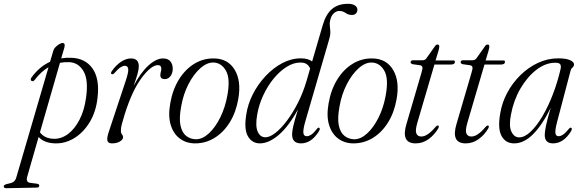

<svg xmlns="http://www.w3.org/2000/svg" viewBox="-124 -744 3049 1007"><path d="M59 -326Q50 -314.5 41.5 -319.5Q32 -326.5 43 -340Q83 -394.5 138.5 -420L155.5 -477.5Q159.5 -492.5 176.8 -505.5Q194 -518.5 204 -518.5Q220 -518.5 213.5 -494L197 -438Q222.5 -442 250 -441Q324 -438.5 361.8 -384Q399.5 -329.5 387.5 -230.5Q379.5 -158.5 347 -104.2Q314.5 -50 267 -20.5Q219.5 9 167 8Q108.5 7 78.5 -25.5L18.5 183.5Q10.5 211.5 34.5 215L70 219.5Q82 221.5 82 229.5Q82 240 68 240L-88 243Q-104.5 243.5 -104.5 233.5Q-104.5 226 -89.5 221.5Q-64 217 -53.5 209.8Q-43 202.5 -38.5 186.5L130.5 -391.5Q90.5 -368 59 -326ZM158.5 -16Q197.5 -15 232.8 -41.2Q268 -67.5 293.2 -116.5Q318.5 -165.5 327.5 -232.5Q340.5 -326 313.8 -371Q287 -416 239 -418Q214 -419 190.5 -414.5L85.5 -50Q110 -17 158.5 -16Z M463 -355Q454 -357.5 462 -370.5Q483.5 -401.5 510 -419.5Q536.5 -437.5 563 -437.5Q604 -437.5 604 -396.5Q604 -380.5 597.8 -358Q591.5 -335.5 577 -293.5Q613.5 -363 654.2 -400.2Q695 -437.5 731.5 -437.5Q756.5 -437.5 769.5 -422.2Q782.5 -407 782 -381Q781 -357.5 769 -343.2Q757 -329 740.5 -329Q717 -329 717 -350Q717 -359 719.5 -366.8Q722 -374.5 722 -384Q722 -402.5 704 -402.5Q669.5 -402.5 619.8 -336.8Q570 -271 530 -144.5Q519.5 -110.5 514.8 -92.2Q510 -74 510 -60.5Q510 -45 515.8 -39Q521.5 -33 521.5 -24.5Q521.5 -11.5 504.5 -1.8Q487.5 8 463.5 8Q442 8 439 -7.5Q436 -23 448.5 -58.5L535.5 -320.5Q550.5 -365.5 548.5 -382.2Q546.5 -399 530.5 -399Q520.5 -399 507.5 -390.5Q494.5 -382 474.5 -359Q467.5 -352.5 463 -355Z M1000 -437.5Q1072.5 -436 1107.5 -377Q1142.5 -318 1125.5 -223.5Q1113 -153.5 1080.5 -101.5Q1048 -49.5 1001.2 -20.8Q954.5 8 899.5 8Q853.5 8 819.8 -16.8Q786 -41.5 771.5 -88.5Q757 -135.5 769 -202.5Q781.5 -274.5 815 -328Q848.5 -381.5 896.2 -410.2Q944 -439 1000 -437.5ZM904.5 -13.5Q938.5 -14 972 -45Q1005.5 -76 1031.2 -128Q1057 -180 1068 -241.5Q1085 -331 1061.2 -372.8Q1037.5 -414.5 996.5 -416Q962 -417.5 926.8 -386.2Q891.5 -355 864.2 -302Q837 -249 826 -184.5Q814.5 -122.5 822.8 -85Q831 -47.5 853 -30.8Q875 -14 904.5 -13.5Z M1550 -57.5Q1510 8 1454.5 8Q1408 8 1408 -39.5Q1408 -55 1414.2 -82.8Q1420.5 -110.5 1439 -170.5Q1389 -79.5 1337.2 -35.8Q1285.5 8 1239 8Q1198.5 8 1176.8 -28.5Q1155 -65 1167.5 -142.5Q1175.5 -197.5 1202.2 -250Q1229 -302.5 1268.8 -345Q1308.5 -387.5 1356.2 -412.8Q1404 -438 1454 -438Q1474.5 -438 1489.2 -433.5Q1504 -429 1513 -421.5L1568.5 -611.5Q1585 -669 1617 -696.5Q1649 -724 1701 -724Q1725.5 -724 1738 -715Q1750.5 -706 1750.5 -693.5Q1750.5 -681.5 1743 -673.5Q1735.5 -665.5 1721.5 -665.5Q1703 -665.5 1688.5 -676Q1674 -686.5 1655.5 -686.5Q1639.5 -686.5 1626 -673.5Q1612.5 -660.5 1608 -638.5Q1604 -623.5 1605.8 -609.8Q1607.5 -596 1608.5 -579Q1609.5 -562 1602.5 -538L1478.5 -111.5Q1465.5 -67 1467 -48.2Q1468.5 -29.5 1485 -29.5Q1495.5 -29.5 1508.2 -37.5Q1521 -45.5 1539 -69Q1544.5 -76.5 1549.5 -74Q1556.5 -71.5 1550 -57.5ZM1225 -143.5Q1214.5 -83.5 1227.5 -53.8Q1240.5 -24 1268 -24Q1291 -24 1320.5 -47Q1350 -70 1380.8 -110.8Q1411.5 -151.5 1438.8 -205.2Q1466 -259 1484 -320.5L1502.5 -384.5Q1497 -398.5 1485.2 -407.2Q1473.5 -416 1451 -416Q1415.5 -416 1379.2 -393.2Q1343 -370.5 1311.2 -331.8Q1279.5 -293 1256.8 -244.2Q1234 -195.5 1225 -143.5Z M1830.5 -437.5Q1903 -436 1938 -377Q1973 -318 1956 -223.5Q1943.5 -153.5 1911 -101.5Q1878.5 -49.5 1831.8 -20.8Q1785 8 1730 8Q1684 8 1650.2 -16.8Q1616.5 -41.5 1602 -88.5Q1587.5 -135.5 1599.5 -202.5Q1612 -274.5 1645.5 -328Q1679 -381.5 1726.8 -410.2Q1774.5 -439 1830.5 -437.5ZM1735 -13.5Q1769 -14 1802.5 -45Q1836 -76 1861.8 -128Q1887.5 -180 1898.5 -241.5Q1915.5 -331 1891.8 -372.8Q1868 -414.5 1827 -416Q1792.5 -417.5 1757.2 -386.2Q1722 -355 1694.8 -302Q1667.5 -249 1656.5 -184.5Q1645 -122.5 1653.2 -85Q1661.5 -47.5 1683.5 -30.8Q1705.5 -14 1735 -13.5Z M2080.5 -401.5 2039 -407.5Q2029.5 -411 2029.5 -417.5Q2029.5 -428 2043.5 -428H2092.5Q2104.5 -428 2111.5 -437L2156.5 -500.5Q2162.5 -510.5 2170.5 -510.5Q2180 -510.5 2180 -500.5Q2180 -493 2176 -478.5L2160.5 -427H2253.5Q2262 -427 2262 -420Q2262 -405.5 2240.5 -405.5H2154.5L2065.5 -102.5Q2053 -61 2059.5 -44.5Q2066 -28 2086 -28Q2118 -28 2160 -78Q2168.5 -87.5 2174 -85.5Q2180.5 -83 2174.5 -70.5Q2154.5 -36.5 2123.8 -14.2Q2093 8 2056 8Q1977 8 2008 -94.5L2086.5 -362.5Q2093 -383 2091.5 -391Q2090 -399 2080.5 -401.5Z M2343 -401.5 2301.5 -407.5Q2292 -411 2292 -417.5Q2292 -428 2306 -428H2355Q2367 -428 2374 -437L2419 -500.5Q2425 -510.5 2433 -510.5Q2442.5 -510.5 2442.5 -500.5Q2442.5 -493 2438.5 -478.5L2423 -427H2516Q2524.5 -427 2524.5 -420Q2524.5 -405.5 2503 -405.5H2417L2328 -102.5Q2315.5 -61 2322 -44.5Q2328.5 -28 2348.5 -28Q2380.5 -28 2422.5 -78Q2431 -87.5 2436.5 -85.5Q2443 -83 2437 -70.5Q2417 -36.5 2386.2 -14.2Q2355.5 8 2318.5 8Q2239.5 8 2270.5 -94.5L2349 -362.5Q2355.5 -383 2354 -391Q2352.5 -399 2343 -401.5Z M2799 -109Q2786.5 -61.5 2789 -45.5Q2791.5 -29.5 2805.5 -29.5Q2816 -29.5 2828.5 -37.5Q2841 -45.5 2859.5 -68Q2866 -76 2871.5 -74Q2878.5 -71 2871.5 -56.5Q2832 8 2776.5 8Q2733 8 2733 -36.5Q2733 -52.5 2739.5 -84.5Q2746 -116.5 2764.5 -179Q2721 -90 2672.8 -41Q2624.5 8 2572.5 8Q2528 8 2506.8 -30.5Q2485.5 -69 2499.5 -148.5Q2508.5 -205 2536 -256.8Q2563.5 -308.5 2604.8 -349.2Q2646 -390 2697 -414Q2748 -438 2804 -438Q2844.5 -438 2865.8 -428.5Q2887 -419 2886.5 -406Q2886.5 -396.5 2878.8 -390Q2871 -383.5 2868.5 -373ZM2556 -143.5Q2544 -84 2558.2 -53.8Q2572.5 -23.5 2598.5 -23.5Q2627.5 -23.5 2659 -53.2Q2690.5 -83 2720.8 -134Q2751 -185 2775.8 -249.5Q2800.5 -314 2816.5 -383.5Q2819.5 -399 2814 -407Q2808.5 -415 2788 -415Q2737.5 -415 2689.2 -377.8Q2641 -340.5 2605.2 -278.8Q2569.5 -217 2556 -143.5Z"/></svg>

Font: Fraunces 144pt Soft Light
Style: Italic
Weight: 300
Italic angle: -16°
Version: Version 1.000;[b76b70a41]